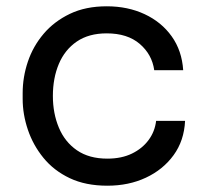

<svg xmlns="http://www.w3.org/2000/svg" viewBox="-20 -572 646 610"><path d="M321 18Q252 18 201.5 -6Q151 -30 118 -70.5Q85 -111 68.5 -160Q52 -209 52 -258V-276Q52 -327 68.5 -376Q85 -425 118.5 -464.5Q152 -504 202 -528Q252 -552 319 -552Q386 -552 439.5 -527Q493 -502 525.5 -456.5Q558 -411 562 -349H470Q463 -399 424 -432.5Q385 -466 319 -466Q262 -466 224 -440Q186 -414 167 -369Q148 -324 148 -267Q148 -212 167 -166.5Q186 -121 224.5 -94.5Q263 -68 321 -68Q366 -68 399 -84Q432 -100 452 -127Q472 -154 476 -188H568Q565 -125 531.5 -79Q498 -33 443.5 -7.5Q389 18 321 18Z"/></svg>

Font: SVN-Sora Variable
Style: Regular
Weight: 400
Designer: Jonathan Barnbrook, Julián Moncada
Foundry: Barnbrook Fonts
Version: Version 2.000 - Viet hoa boi STYLEno.1 Fonts